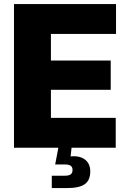

<svg xmlns="http://www.w3.org/2000/svg" viewBox="-20 -748 652 972"><path d="M50.8 0H275.4L259.3 84.5H307.1C335.4 84.5 347.2 92.8 347.2 112.8C347.2 132.8 335.4 141.6 307.1 141.6H242.2V204.1H317.4C401.4 204.1 437 180.7 437 118.7C437 67.4 397.9 37.1 337.4 43.9L342.3 0H565.9V-151.4H237.8V-293.5H540.5V-441.4H237.8V-576.2H567.4V-727.5H50.8Z"/></svg>

Font: Raveo ExtraBold
Style: Regular
Weight: 800
Designer: Jakub Foglar, Rasmus Andersson (Inter)
Foundry: Jakubfoglar.com
Version: Version 1.100;Glyphs 3.2.3 (3260)